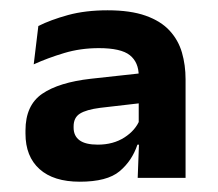

<svg xmlns="http://www.w3.org/2000/svg" viewBox="-20 -666 424 373"><path d="M247.5 -320.5 250.5 -399.5 249.5 -407V-492.5V-518.5Q249.5 -545 232.2 -558.8Q215 -572.5 172 -572.5Q136.5 -572.5 104.8 -563Q73 -553.5 45.5 -541L54.5 -615.5Q78.5 -627.5 112.2 -636.8Q146 -646 189 -646Q233.5 -646 263 -635.5Q292.5 -625 309.5 -606.5Q326.5 -588 333.5 -563.8Q340.5 -539.5 340.5 -512V-320.5ZM135 -313Q84 -313 56.8 -337.5Q29.5 -362 29.5 -406.5V-412.5Q29.5 -461.5 62 -483.8Q94.5 -506 156.5 -513L257 -524L261 -466.5L174.5 -456.5Q147.5 -453 135.2 -445.2Q123 -437.5 123 -420.5V-418Q123 -402 134.5 -393.5Q146 -385 170 -385Q200 -385 221.8 -399Q243.5 -413 251.5 -433.5L264 -385H247Q236.5 -353.5 212.2 -333.2Q188 -313 135 -313Z"/></svg>

Font: Anek Gujarati SemiExpanded SemiBold
Style: Regular
Weight: 600
Width: 6
Designer: Mrunmayee Ghaisas (Gujarati), Yesha Goshar (Latin)
Foundry: Ek Type
Version: Version 1.003